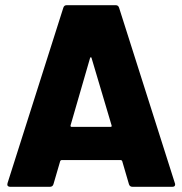

<svg xmlns="http://www.w3.org/2000/svg" viewBox="-20 -720 703 740"><path d="M477 -10 451 -99Q449 -103 446 -103H217Q214 -103 212 -99L186 -10Q183 0 172 0H19Q13 0 10 -3.5Q7 -7 9 -14L224 -690Q227 -700 237 -700H426Q436 -700 439 -690L654 -14Q655 -12 655 -9Q655 0 644 0H491Q480 0 477 -10ZM256 -231H406Q412 -231 410 -237L333 -496Q332 -500 330 -499.5Q328 -499 327 -496L252 -237Q251 -231 256 -231Z"/></svg>

Font: BARLOWEXTRABOLD
Style: Regular
Weight: 800
Designer: Jeremy Tribby
Foundry: Tribby Type
Version: Version 1.422